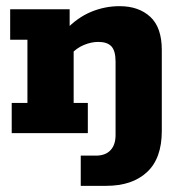

<svg xmlns="http://www.w3.org/2000/svg" viewBox="-20 -432 605 623"><path d="M242 171V73H291Q322 73 338.5 55.5Q355 38 355 6V-232Q355 -267 341.5 -281.5Q328 -296 299 -296Q276 -296 252 -286Q228 -276 209 -255L219 -290V-98H265V0H18V-98H69V-303H13V-402H206V-337L193 -335Q231 -375 275.5 -393.5Q320 -412 368 -412Q430 -412 467.5 -377.5Q505 -343 505 -270V-7Q505 82 457 126.5Q409 171 325 171Z"/></svg>

Font: Rokkitt SemiBold ExtraBold
Style: Regular
Weight: 800
Version: Version 3.103